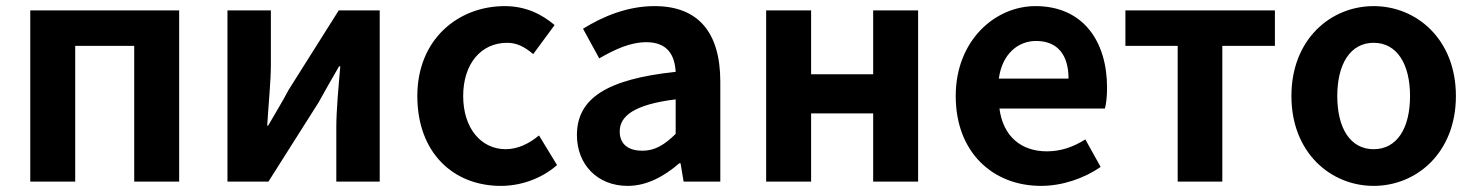

<svg xmlns="http://www.w3.org/2000/svg" viewBox="-20 -594 4826 628"><path d="M79 0H226V-444H419V0H566V-560H79Z M724 0H858L1022 -259C1040 -292 1070 -344 1089 -377H1093C1087 -307 1080 -233 1080 -176V0H1222V-560H1088L924 -300C907 -267 876 -216 857 -183H854C858 -252 866 -327 866 -383V-560H724Z M1618 14C1680 14 1748 -7 1802 -54L1743 -151C1712 -125 1674 -106 1634 -106C1554 -106 1495 -174 1495 -280C1495 -385 1553 -454 1639 -454C1670 -454 1696 -441 1724 -417L1794 -512C1753 -547 1700 -574 1631 -574C1479 -574 1345 -466 1345 -280C1345 -94 1463 14 1618 14Z M2033 14C2097 14 2153 -18 2202 -60H2206L2216 0H2336V-327C2336 -489 2263 -574 2121 -574C2033 -574 1953 -541 1887 -500L1940 -403C1992 -433 2042 -456 2094 -456C2163 -456 2187 -414 2190 -359C1964 -335 1867 -272 1867 -152C1867 -57 1933 14 2033 14ZM2081 -101C2038 -101 2007 -120 2007 -164C2007 -214 2053 -252 2190 -269V-156C2154 -121 2123 -101 2081 -101Z M2486 0H2633V-223H2836V0H2983V-560H2836V-351H2633V-560H2486Z M3385 14C3454 14 3525 -10 3580 -48L3530 -138C3490 -113 3450 -99 3404 -99C3321 -99 3261 -147 3249 -239H3594C3598 -252 3601 -279 3601 -307C3601 -461 3521 -574 3367 -574C3234 -574 3106 -461 3106 -280C3106 -95 3228 14 3385 14ZM3247 -337C3258 -418 3310 -460 3369 -460C3441 -460 3475 -412 3475 -337Z M3832 0H3978V-444H4150V-560H3661V-444H3832Z M4473 14C4613 14 4742 -94 4742 -280C4742 -466 4613 -574 4473 -574C4333 -574 4204 -466 4204 -280C4204 -94 4333 14 4473 14ZM4473 -106C4397 -106 4354 -174 4354 -280C4354 -385 4397 -454 4473 -454C4549 -454 4592 -385 4592 -280C4592 -174 4549 -106 4473 -106Z"/></svg>

Font: Noto Sans JP
Style: Bold
Weight: 700
Designer: Ryoko NISHIZUKA  (kana, bopomofo & ideographs); Paul D. Hunt (Latin, Greek & Cyrillic); Sandoll Communications , Soo-you
Foundry: Adobe
Version: Version 2.002;hotconv 1.0.116;makeotfexe 2.5.65601